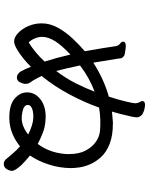

<svg xmlns="http://www.w3.org/2000/svg" viewBox="97 -890 805 1040"><g transform="rotate(90 500.0 -369.5)"><path d="M614 -214 630 -213Q666 -211 698.5 -198.5Q731 -186 759 -171Q780 -198 795 -236Q810 -274 814 -325V-341Q814 -395 795 -430.5Q776 -466 748 -485.5Q720 -505 690 -508Q626 -514 562 -503Q536 -428 492 -345Q448 -262 391 -192Q405 -163 416 -145Q424 -134 429 -125.5Q434 -117 434 -104.5Q434 -92 425.5 -75Q417 -58 399 -58Q381 -58 367 -78Q357 -95 341 -134Q321 -113 295.5 -92.5Q270 -72 245 -57.5Q220 -43 203 -43Q182 -43 159 -64Q136 -85 121 -119.5Q106 -154 106 -192Q106 -237 129 -279Q152 -321 187 -358.5Q222 -396 257 -426Q238 -533 230 -590Q229 -603 220 -613Q216 -617 210.5 -621.5Q205 -626 205 -633V-635Q206 -648 230 -648Q238 -648 268 -643Q282 -641 286 -635Q294 -630 295.5 -619Q297 -608 298 -600L319 -472Q410 -530 503 -556Q520 -608 529.5 -649Q539 -690 539 -699Q539 -704 537 -712Q535 -720 531 -726Q527 -732 527 -737Q527 -742 529 -745Q534 -752 548 -752Q556 -752 569.5 -749Q583 -746 595 -739.5Q607 -733 614 -717Q615 -714 615 -706Q615 -689 596 -616Q590 -593 584 -573Q633 -578 640.5 -578Q648 -578 648 -578Q715 -578 760 -560Q805 -542 831 -513Q857 -484 870 -453Q883 -422 886.5 -394.5Q890 -367 890 -353Q890 -291 871 -232Q852 -173 822 -129Q856 -101 874 -82Q905 -48 905 -31Q905 -19 895.5 -3Q886 13 867 13Q853 13 842 1Q833 -10 812.5 -34Q792 -58 772 -75Q741 -49 703 -33.5Q665 -18 623 -17Q619 -17 614 -17Q547 -17 513.5 -46Q480 -75 480 -113V-118Q482 -158 518 -186Q554 -214 614 -214ZM476 -479Q401 -451 334 -400Q352 -315 364 -271Q403 -322 430.5 -376.5Q458 -431 476 -479ZM210 -122Q264 -156 313 -208Q293 -270 275 -348Q225 -301 202 -264Q179 -227 179 -194Q179 -179 185 -162Q191 -145 198.5 -134.5Q206 -124 210 -122ZM708 -119Q658 -145 617 -147H612Q582 -147 565 -139Q548 -131 548 -118Q548 -105 558.5 -98Q569 -91 587 -87.5Q605 -84 621 -84Q665 -85 708 -119Z"/></g></svg>

Font: Moon Stars Kai HW
Style: Bold
Weight: 700
Designer: GuiWonder
Version: Version 1.101